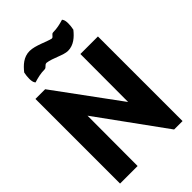

<svg xmlns="http://www.w3.org/2000/svg" viewBox="-276 -1047 1160 1160"><g transform="rotate(-45 304.0 -466.5)"><path d="M198 -800C215 -800 217 -820 235 -820C283 -814 339 -779 378 -779C427 -779 463 -812 491 -847C498 -880 499 -917 489 -932L485 -938C456 -929 426 -922 394 -922C377 -922 376 -901 361 -901C329 -907 261 -943 213 -943C161 -943 126 -909 98 -874C91 -841 90 -804 100 -789L104 -783C133 -792 164 -800 198 -800ZM495 10H567V-713H417L416 -304L116 -713H33V10H183L184 -419Z"/></g></svg>

Font: Bluebird
Style: SfBdNrw
Weight: 700
Designer: Jasper
Foundry: Cannot Into Space Fonts
Version: Version 0.98